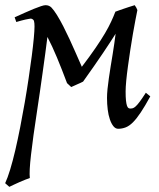

<svg xmlns="http://www.w3.org/2000/svg" viewBox="-37 -477 614 741"><path d="M543 -105Q522.5 -67.4 506.3 -43.2Q490.2 -19 476.1 -4.9Q461.9 9.3 448 14.6Q434.1 20 418.9 20Q408.7 20 400.6 10Q392.6 0 387 -16.4Q381.3 -32.7 378.7 -54.2Q376 -75.7 376 -99.1Q376 -113.8 377.9 -133.3Q379.9 -152.8 383.1 -175Q386.2 -197.3 390.1 -220.9Q394 -244.6 397.7 -267.3Q401.4 -290 404.3 -310.3Q407.2 -330.6 409.2 -346.7Q391.1 -317.9 361.1 -273.2Q331.1 -228.5 283.7 -162.1Q279.3 -159.7 273.4 -157Q267.6 -154.3 261.2 -151.6Q254.9 -148.9 248.8 -146Q242.7 -143.1 237.8 -141.1L221.7 -156.2Q201.2 -210.9 182.9 -254.9Q164.6 -298.8 146 -334.5Q142.6 -306.2 137.7 -270.3Q132.8 -234.4 127.4 -195.8Q122.1 -157.2 116.5 -119.1Q110.8 -81.1 106 -48.3Q90.3 53.7 82.8 119.4Q75.2 185.1 78.1 210Q70.8 212.4 60.3 216.6Q49.8 220.7 38.3 225.8Q26.9 231 16.4 235.8Q5.9 240.7 -1 244.1L-17.1 230Q-7.8 210.4 2.2 177.5Q12.2 144.5 22 102.8Q31.7 61 41 13.7Q50.3 -33.7 58.6 -81.8Q66.9 -129.9 73.7 -176Q80.6 -222.2 85.7 -261.5Q90.8 -300.8 93.5 -330.3Q96.2 -359.9 96.2 -375Q96.2 -388.7 94.2 -395.8Q92.3 -402.8 82.5 -405.3L72.8 -403.8Q68.4 -402.8 60.5 -401.4Q52.7 -399.9 44.9 -397.5Q36.1 -395 25.9 -392.1L19.5 -410.2Q40 -419.4 59.1 -428Q78.1 -436.5 93.8 -442.9Q109.4 -449.2 121.1 -453.1Q132.8 -457 138.7 -457Q152.8 -457 161.9 -447.5Q170.9 -438 182.6 -419.4Q195.3 -398.9 207.5 -375Q219.7 -351.1 231.7 -325.2Q243.7 -299.3 255.4 -272.5Q267.1 -245.6 278.8 -219.2Q310.1 -260.3 331.8 -292Q353.5 -323.7 368.2 -348.6Q382.8 -373.5 391.8 -393.1Q400.9 -412.6 407.2 -429.2H407.7V-431.6Q416.5 -435.1 424.3 -437.7Q432.1 -440.4 440.9 -443.4Q449.7 -446.3 459.7 -449.7Q469.7 -453.1 482.9 -457Q486.8 -451.7 489.3 -447Q491.7 -442.4 493.2 -438Q490.2 -423.8 485.6 -399.4Q481 -375 475.8 -345.5Q470.7 -315.9 465.8 -283.7Q460.9 -251.5 456.8 -221.2Q452.6 -190.9 450.2 -165.5Q447.8 -140.1 447.8 -124Q447.8 -102.1 449.2 -88.9Q450.7 -75.7 453.1 -68.8Q455.6 -62 458.7 -60.1Q461.9 -58.1 465.8 -58.1Q470.7 -58.1 475.3 -59.3Q480 -60.5 486.6 -66.4Q493.2 -72.3 502.4 -84.7Q511.7 -97.2 525.9 -119.1Z"/></svg>

Font: Gentium Plus
Style: Italic
Weight: 400
Italic angle: -8°
Designer: J. Victor Gaultney, Annie Olsen, Iska Routamaa
Foundry: SIL International
Version: Version 1.510